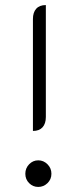

<svg xmlns="http://www.w3.org/2000/svg" viewBox="-20 -729 303 758"><path d="M161 -709V-267Q161 -241 148 -226.5Q135 -212 110 -212V-654Q110 -680 123 -694.5Q136 -709 161 -709ZM80 -43Q80 -65 95 -80.5Q110 -96 131 -96Q152 -96 167.5 -80.5Q183 -65 183 -43Q183 -21 167.5 -6Q152 9 131 9Q110 9 95 -6Q80 -21 80 -43Z"/></svg>

Font: K2D Thin
Style: Regular
Weight: 100
Designer: Katatrad Aksorn Co.,Ltd.
Foundry: Cadson Demak Co.,Ltd.
Version: Version 1.000; ttfautohint (v1.6)